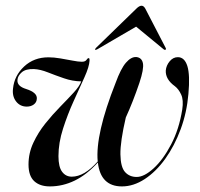

<svg xmlns="http://www.w3.org/2000/svg" viewBox="-20 -642 698 670"><path d="M455.5 -443Q475 -441 478.8 -421Q482.5 -401 466.5 -353Q444 -286.5 419 -232Q399.5 -148 400.2 -103.2Q401 -58.5 416.5 -41.5Q432 -24.5 457 -24.5Q483 -24.5 516 -54.5Q549 -84.5 577 -137.8Q605 -191 616 -260Q621 -293 612.2 -312Q603.5 -331 590.5 -341Q557 -365 558.5 -396Q560 -413.5 572 -428Q584 -442.5 600.5 -442.5Q624 -442.5 633.8 -411.5Q643.5 -380.5 637.5 -314.5Q632 -249.5 610.5 -191.2Q589 -133 556.8 -88Q524.5 -43 485.2 -17.2Q446 8.5 405.5 8.5Q331 8.5 321.5 -75Q283 -32.5 241 -12Q199 8.5 154 8.5Q119 8.5 99.2 -10Q79.5 -28.5 79.5 -68Q79.5 -107.5 96.2 -143.5Q113 -179.5 138.2 -211Q163.5 -242.5 190 -269.5Q216.5 -296.5 237 -318.8Q257.5 -341 263.5 -358Q233 -358.5 203.2 -368.8Q173.5 -379 147 -389.5Q120.5 -400 98.5 -401Q70 -402 56 -389.8Q42 -377.5 41 -363.5Q38.5 -341.5 71 -331.5Q110.5 -319 108.5 -297.5Q108 -285 98 -277.5Q88 -270 73.5 -270Q50 -270 36 -288.2Q22 -306.5 25.5 -333.5Q30 -378 64.2 -410Q98.5 -442 149 -442Q168 -442 190.5 -438.2Q213 -434.5 233.2 -430.5Q253.5 -426.5 265.5 -426.5Q277.5 -426.5 282 -433.2Q286.5 -440 290 -439Q293 -438.5 292.5 -430.5Q291.5 -409.5 274.8 -372.5Q258 -335.5 237 -289.2Q216 -243 200 -193.2Q184 -143.5 184 -97Q184 -59.5 196.8 -42.5Q209.5 -25.5 230.5 -25.5Q274 -25.5 321 -78.5Q312 -172.5 383.5 -353Q401.5 -402.5 419.5 -423.2Q437.5 -444 455.5 -443ZM557.5 -468.5Q555.5 -466.5 551 -470L455 -549L319.5 -470Q314 -467 312 -468.5Q311 -470.5 315 -475L456 -612Q466 -622 474 -622Q481.5 -622 487 -612L558 -475Q560.5 -470.5 557.5 -468.5Z"/></svg>

Font: Fraunces 144pt
Style: Italic
Weight: 400
Italic angle: -16°
Version: Version 1.000;[b76b70a41]